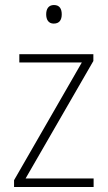

<svg xmlns="http://www.w3.org/2000/svg" viewBox="-20 -838 429 765"><path d="M195 -818C173 -818 164 -802 164 -781C164 -760 173 -744 194 -744C217 -744 226 -759 226 -781C226 -802 218 -818 195 -818ZM353 -93V-127H82L352 -595V-622H57V-589H306L36 -120V-93Z"/></svg>

Font: Noto Sans Kannada UI SemiCondensed ExtraLight
Style: Regular
Weight: 200
Width: 4
Designer: Jelle Bosma - Monotype Design Team
Foundry: Monotype Imaging Inc.
Version: Version 2.005